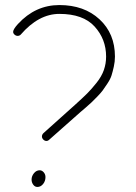

<svg xmlns="http://www.w3.org/2000/svg" viewBox="-20 -734 540 760"><path d="M164 -176Q157 -176 151.5 -181.5Q146 -187 146 -194Q146 -201 152 -207Q255 -300 278 -320Q308 -347 325 -364Q342 -381 362 -406Q382 -431 391 -456.5Q400 -482 400 -510Q400 -579 354.5 -629Q309 -679 215 -679Q133 -679 62 -597Q57 -592 50 -592Q43 -592 37.5 -597Q32 -602 32 -608Q32 -618 51 -639Q120 -714 215 -714Q313 -714 374 -657.5Q435 -601 435 -510Q435 -490 430.5 -470Q426 -450 421.5 -435.5Q417 -421 405 -403Q393 -385 386.5 -376Q380 -367 363.5 -350Q347 -333 342 -328.5Q337 -324 318.5 -307.5Q300 -291 298 -290Q194 -198 176 -182Q170 -176 164 -176ZM128 6Q118 6 111.5 -3Q105 -12 105 -23Q105 -37 114.5 -48.5Q124 -60 137 -60Q146 -60 153 -52Q160 -44 160 -33Q160 -17 150.5 -5.5Q141 6 128 6Z"/></svg>

Font: Comic Neue Light
Style: Regular
Weight: 300
Designer: Craig Rozynski
Foundry: Craig Rozynski
Version: Version 2.003